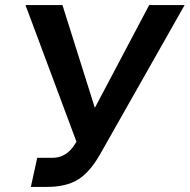

<svg xmlns="http://www.w3.org/2000/svg" viewBox="-20 -730 744 753"><path d="M101 3 126 -111H185Q241 -111 274 -165L280 -174L80 -710H225L352 -307L565 -710H704L372 -124Q332 -54 285.5 -25.5Q239 3 164 3Z"/></svg>

Font: Raleway
Style: Bold Italic
Weight: 700
Italic angle: -12°
Designer: Matt McInerney, Pablo Impallari, Rodrigo Fuenzalida
Foundry: Matt McInerney, Pablo Impallari, Rodrigo Fuenzalida
Version: Version 4.101;RELEASE